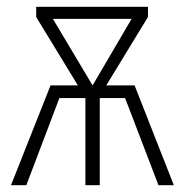

<svg xmlns="http://www.w3.org/2000/svg" viewBox="-20 -542 541 562"><path d="M374 -292 488.8 0H443.8L346.2 -254.9H272V0H230V-254.9H153.8L57.1 0H12.2L127.9 -292H208L85.9 -492.2V-522H413.1V-492.2L291 -292ZM134.8 -486.8 251 -292 365.2 -486.8Z"/></svg>

Font: Fira Sans Compressed ExtraLight
Style: Regular
Weight: 250
Width: 1
Designer: Carrois Corporate & Edenspiekermann AG
Foundry: Carrois Corporate GbR & Edenspiekermann AG
Version: Version 4.203;PS 004.203;hotconv 1.0.88;makeotf.lib2.5.64775